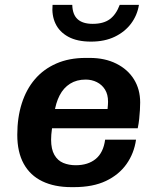

<svg xmlns="http://www.w3.org/2000/svg" viewBox="-20 -759 640 789"><path d="M273 10Q204 10 154 -14Q104 -38 77.5 -86Q51 -134 51 -205Q51 -276 69.5 -334Q88 -392 123.5 -433.5Q159 -475 211.5 -498Q264 -521 332 -521H349Q411 -521 458 -497.5Q505 -474 530.5 -433Q556 -392 556 -338Q556 -325 555 -307Q554 -289 552 -270Q550 -251 546 -232H134L202 -277Q197 -254 193.5 -229.5Q190 -205 190 -185Q190 -146 203.5 -122.5Q217 -99 240 -89.5Q263 -80 291 -80Q342 -80 373.5 -106Q405 -132 412 -185H539Q531 -129 500 -85Q469 -41 415.5 -15.5Q362 10 284 10ZM203 -293 145 -311H422Q423 -322 423.5 -328.5Q424 -335 424 -341Q424 -371 411.5 -391Q399 -411 378 -421.5Q357 -432 332 -432Q295 -432 268 -415Q241 -398 225 -367Q209 -336 203 -293ZM354 -588Q297 -588 260.5 -608Q224 -628 208 -662Q192 -696 196 -739H277Q278 -699 299 -680Q320 -661 361 -661Q405 -661 431 -680Q457 -699 472 -739H551Q544 -696 518.5 -662Q493 -628 451.5 -608Q410 -588 354 -588Z"/></svg>

Font: Chivo Mono Medium SemiBold
Style: Italic
Weight: 600
Italic angle: -8.05°
Monospace: yes
Version: Version 1.008